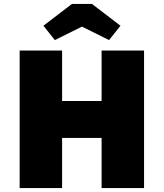

<svg xmlns="http://www.w3.org/2000/svg" viewBox="-20 -957 833 977"><path d="M497 0V-700H713V0ZM80 0V-700H296V0ZM161 -255 162 -443H619V-255ZM259 -753 201 -826 346 -937H448L593 -826L535 -753L382 -829H412Z"/></svg>

Font: Lexend Deca Black
Style: Regular
Weight: 900
Designer: Bonnie Shaver-Troup, Thomas Jockin
Foundry: Lexend
Version: Version 1.007